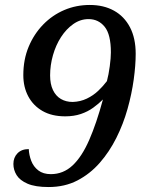

<svg xmlns="http://www.w3.org/2000/svg" viewBox="-20 -744 599 774"><path d="M176 10Q122 10 91 -3.5Q60 -17 47 -38Q34 -59 34 -83Q34 -109 50.5 -126Q67 -143 96 -143Q97 -119 106 -95.5Q115 -72 134.5 -57Q154 -42 185 -42Q235 -42 272.5 -77Q310 -112 339.5 -179.5Q369 -247 395 -343Q378 -326 356 -310Q334 -294 306 -284.5Q278 -275 243 -275Q189 -275 151.5 -296.5Q114 -318 94 -355.5Q74 -393 74 -441Q74 -504 95.5 -555.5Q117 -607 154 -645Q191 -683 239 -703.5Q287 -724 342 -724Q398 -724 439.5 -701Q481 -678 504 -634Q527 -590 527 -527Q527 -481 519 -423Q511 -365 494 -304.5Q477 -244 449 -188Q421 -132 382 -87.5Q343 -43 292 -16.5Q241 10 176 10ZM273 -333Q304 -334 330 -346.5Q356 -359 376 -378Q396 -397 411 -417Q418 -443 422.5 -477Q427 -511 427 -533Q427 -605 402 -636Q377 -667 337 -667Q304 -667 275.5 -647Q247 -627 226 -594.5Q205 -562 193.5 -521.5Q182 -481 182 -440Q182 -405 193.5 -381Q205 -357 225.5 -345Q246 -333 273 -333Z"/></svg>

Font: ET Text
Style: Italic
Weight: 470
Italic angle: -12°
Designer: Monotype Design Team
Foundry: Monotype Imaging Inc.
Version: Version 2.009